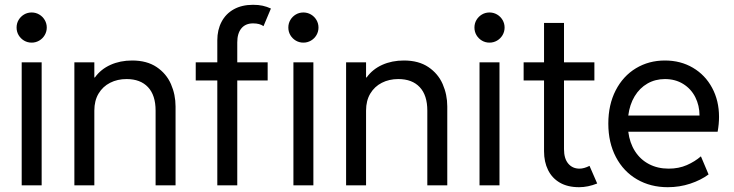

<svg xmlns="http://www.w3.org/2000/svg" viewBox="-20 -780 3089 808"><path d="M71.3 -517.6H155.3V0H71.3ZM49.8 -664.1Q49.8 -681.6 58.3 -696Q66.9 -710.4 81.3 -719Q95.7 -727.5 113.3 -727.5Q130.4 -727.5 145 -719Q159.7 -710.4 168.2 -695.8Q176.8 -681.2 176.8 -664.1Q176.8 -647 168.2 -632.3Q159.7 -617.7 145 -609.1Q130.4 -600.6 113.3 -600.6Q95.7 -600.6 81.3 -609.1Q66.9 -617.7 58.3 -632.1Q49.8 -646.5 49.8 -664.1Z M293 -517.6H377V-454.1H379.4Q404.3 -488.8 445.1 -507.1Q485.8 -525.4 536.1 -525.4Q598.1 -525.4 639.2 -497.8Q680.2 -470.2 699.5 -426Q718.8 -381.8 718.8 -332V0H634.8V-314.5Q634.8 -379.4 602.8 -413.3Q570.8 -447.3 512.7 -447.3Q474.1 -447.3 443.4 -431.6Q412.6 -416 394.8 -386.2Q377 -356.4 377 -314.5V0H293Z M803.7 -517.6H894.5V-610.4Q894.5 -654.3 912.4 -688.2Q930.2 -722.2 964.1 -741Q998 -759.8 1044.9 -759.8Q1067.9 -759.8 1085.4 -755.9Q1103 -752 1120.1 -744.1L1088.9 -669.9Q1073.2 -681.6 1044.9 -681.6Q1013.2 -681.6 995.8 -660.6Q978.5 -639.6 978.5 -601.6V-517.6H1106.4V-441.4H978.5V0H894.5V-441.4H803.7ZM1214.8 -517.6H1298.8V0H1214.8ZM1193.4 -664.1Q1193.4 -681.6 1201.9 -696Q1210.4 -710.4 1224.9 -719Q1239.3 -727.5 1256.8 -727.5Q1273.9 -727.5 1288.6 -719Q1303.2 -710.4 1311.8 -695.8Q1320.3 -681.2 1320.3 -664.1Q1320.3 -647 1311.8 -632.3Q1303.2 -617.7 1288.6 -609.1Q1273.9 -600.6 1256.8 -600.6Q1239.3 -600.6 1224.9 -609.1Q1210.4 -617.7 1201.9 -632.1Q1193.4 -646.5 1193.4 -664.1Z M1436.5 -517.6H1520.5V-454.1H1522.9Q1547.9 -488.8 1588.6 -507.1Q1629.4 -525.4 1679.7 -525.4Q1741.7 -525.4 1782.7 -497.8Q1823.7 -470.2 1843 -426Q1862.3 -381.8 1862.3 -332V0H1778.3V-314.5Q1778.3 -379.4 1746.3 -413.3Q1714.4 -447.3 1656.2 -447.3Q1617.7 -447.3 1586.9 -431.6Q1556.2 -416 1538.3 -386.2Q1520.5 -356.4 1520.5 -314.5V0H1436.5Z M1998 -517.6H2082V0H1998ZM1976.6 -664.1Q1976.6 -681.6 1985.1 -696Q1993.7 -710.4 2008.1 -719Q2022.5 -727.5 2040 -727.5Q2057.1 -727.5 2071.8 -719Q2086.4 -710.4 2095 -695.8Q2103.5 -681.2 2103.5 -664.1Q2103.5 -647 2095 -632.3Q2086.4 -617.7 2071.8 -609.1Q2057.1 -600.6 2040 -600.6Q2022.5 -600.6 2008.1 -609.1Q1993.7 -617.7 1985.1 -632.1Q1976.6 -646.5 1976.6 -664.1Z M2269.5 -143.6V-441.4H2183.6V-517.6H2269.5V-683.6H2353.5V-517.6H2481.4V-441.4H2353.5V-152.3Q2353.5 -112.8 2371.3 -91.6Q2389.2 -70.3 2418.9 -70.3Q2437.5 -70.3 2460.9 -82L2493.2 -7.8Q2454.1 7.8 2417 7.8Q2369.1 7.8 2336.2 -11.2Q2303.2 -30.3 2286.4 -64.5Q2269.5 -98.6 2269.5 -143.6Z M2540 -259.8Q2540 -339.4 2571 -399.7Q2602.1 -460 2656.2 -492.7Q2710.4 -525.4 2778.3 -525.4Q2844.2 -525.4 2896 -494.9Q2947.8 -464.4 2976.8 -410.4Q3005.9 -356.4 3005.9 -288.1Q3005.9 -257.8 3000 -225.6H2624Q2629.9 -178.7 2652.3 -143.6Q2674.8 -108.4 2711.2 -89.4Q2747.6 -70.3 2793.9 -70.3Q2836.4 -70.3 2870.4 -85.2Q2904.3 -100.1 2929.7 -122.1L2961.9 -45.9Q2929.7 -22 2884.8 -7.1Q2839.8 7.8 2790 7.8Q2717.8 7.8 2660.9 -25.1Q2604 -58.1 2572 -118.9Q2540 -179.7 2540 -259.8ZM2923.8 -293.9Q2923.8 -335.9 2906 -371.1Q2888.2 -406.2 2855 -426.8Q2821.8 -447.3 2778.3 -447.3Q2737.8 -447.3 2704.8 -428.5Q2671.9 -409.7 2650.9 -375Q2629.9 -340.3 2624 -293.9Z"/></svg>

Font: Reddit Sans Fudge
Style: Regular
Weight: 400
Designer: Stephen Hutchings
Foundry: Reddit
Version: Version 1.011